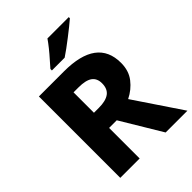

<svg xmlns="http://www.w3.org/2000/svg" viewBox="-259 -1154 1191 1191"><g transform="rotate(-45 336.5 -558.5)"><path d="M304 -807Q592 -807 592 -594Q592 -525 555.5 -478Q519 -431 464 -404L673 -93H482L321 -361H254V-93H84V-807ZM297 -673H254V-494H297Q358 -494 388.5 -516.5Q419 -539 419 -588Q419 -631 390 -652Q361 -673 297 -673ZM563 -1014Q547 -1000 522 -980Q497 -960 468.5 -938Q440 -916 413.5 -896.5Q387 -877 367 -864H255V-877Q271 -896 294 -921.5Q317 -947 339 -974.5Q361 -1002 376 -1024H563Z"/></g></svg>

Font: Noto Sans Kannada UI ExtraBold
Style: Regular
Weight: 800
Designer: Jelle Bosma - Monotype Design Team
Foundry: Monotype Imaging Inc.
Version: Version 2.005; ttfautohint (v1.8.4.7-5d5b)